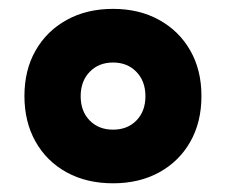

<svg xmlns="http://www.w3.org/2000/svg" viewBox="-20 -718 514 437"><path d="M237.3 -300.8Q177.2 -300.8 131.8 -325.7Q86.4 -350.6 61 -395.5Q35.6 -440.4 35.6 -499.5Q35.6 -558.6 61 -603Q86.4 -647.5 131.8 -672.6Q177.2 -697.8 237.3 -697.8Q296.9 -697.8 342.3 -672.6Q387.7 -647.5 413.1 -603Q438.5 -558.6 438.5 -499.5Q438.5 -439.9 413.1 -395.3Q387.7 -350.6 342.3 -325.7Q296.9 -300.8 237.3 -300.8ZM237.3 -422.9Q270 -422.9 290.5 -443.8Q311 -464.8 311 -499Q311 -533.2 290.5 -554.4Q270 -575.7 237.3 -575.7Q204.6 -575.7 184.1 -554.4Q163.6 -533.2 163.6 -499Q163.6 -464.8 184.1 -443.8Q204.6 -422.9 237.3 -422.9Z"/></svg>

Font: Schibsted Grotesk ExtraBold
Style: Regular
Weight: 800
Designer: Bakken & Baeck AS, Henrik Kongsvoll
Foundry: Schibsted ASA
Version: Version 1.100; ttfautohint (v1.8.4.7-5d5b);gftools[0.9.25]